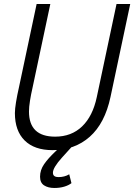

<svg xmlns="http://www.w3.org/2000/svg" viewBox="-20 -730 667 954"><path d="M241 16Q151 16 102.5 -32Q54 -80 54 -168Q54 -188 59.5 -222Q65 -256 75 -300L162 -710H230L141 -291Q134 -261 129 -229.5Q124 -198 124 -176Q124 -51 254 -51Q335 -51 388 -102Q441 -153 461 -248L559 -710H627L529 -248Q501 -117 426 -50.5Q351 16 241 16ZM250 204Q219 204 199 191Q179 178 179 148Q179 115 199 86Q219 57 254 24L295 -15L336 0L288 53Q243 103 243 128Q243 140 250.5 145Q258 150 270 150Q301 150 324 136L335 180Q321 191 299 197.5Q277 204 250 204Z"/></svg>

Font: Geist Mono Light
Style: Italic
Weight: 300
Italic angle: -12°
Monospace: yes
Designer: Basement.studio, Andrés Briganti, Mateo Zaragoza
Foundry: Basement.studio, Vercel, Andrés Briganti, Guido Ferreyra, Mateo Zaragoza
Version: Version 1.500; ttfautohint (v1.8.4.7-5d5b)